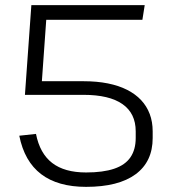

<svg xmlns="http://www.w3.org/2000/svg" viewBox="-20 -720 662 747"><path d="M315 7Q205 7 140 -42.5Q75 -92 55 -192L120 -199Q135 -123 183 -86Q231 -49 315 -49Q381 -49 424 -63.5Q467 -78 487.5 -108Q508 -138 508 -183V-209Q508 -279 456.5 -315Q405 -351 305 -351H77L118 -404H305Q357 -404 399.5 -395.5Q442 -387 474.5 -370.5Q507 -354 529 -330.5Q551 -307 562.5 -276.5Q574 -246 574 -209V-183Q574 -91 507.5 -42Q441 7 315 7ZM102 -700H543L534 -643H127L163 -686L141 -377L77 -351Z"/></svg>

Font: Pathway Extreme 8pt Thin 12pt ExtraLight
Style: Regular
Weight: 250
Version: Version 1.001;gftools[0.9.26]